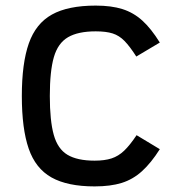

<svg xmlns="http://www.w3.org/2000/svg" viewBox="-20 -652 640 686"><path d="M318 14Q221 14 164 -18Q107 -50 82.5 -121Q58 -192 58 -309Q58 -426 83 -497Q108 -568 165.5 -600Q223 -632 322 -632Q378 -632 417.5 -619.5Q457 -607 488.5 -578.5Q520 -550 551 -500L467 -450Q444 -486 425 -505.5Q406 -525 382.5 -532.5Q359 -540 322 -540Q259 -540 223 -519Q187 -498 172.5 -448Q158 -398 158 -309Q158 -221 172 -170.5Q186 -120 221 -99Q256 -78 318 -78Q354 -78 378.5 -86Q403 -94 423.5 -113.5Q444 -133 468 -169L551 -119Q520 -70 487.5 -40.5Q455 -11 415 1.5Q375 14 318 14Z"/></svg>

Font: Victor Mono Thin
Style: Regular
Weight: 100
Monospace: yes
Designer: Rune Bjørnerås
Version: Version 1.561;gftools[0.9.30]